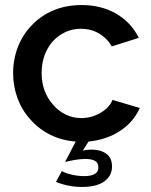

<svg xmlns="http://www.w3.org/2000/svg" viewBox="-20 -552 599 761"><path d="M305 189Q363 189 393.5 167Q424 145 424 108Q424 74 401.5 57.5Q379 41 342 41Q323 41 308 45L331 9Q403 2 456.5 -33.5Q510 -69 534 -124L426 -156Q414 -126 379 -105Q343 -84 302 -84Q270 -84 241.5 -97.5Q213 -111 192 -135Q145 -187 145 -262Q145 -338 190 -389Q211 -412 239.5 -425Q268 -438 301 -438Q340 -438 372 -419.5Q404 -401 423 -368L530 -402Q500 -463 441 -497.5Q382 -532 303 -532Q242 -532 192 -511Q142 -490 106 -452Q70 -415 51 -366Q32 -317 32 -262Q32 -210 49.5 -162.5Q67 -115 100 -79Q133 -41 179 -18Q225 5 280 9L238 90Q253 86 276 82Q299 78 318 78Q343 78 356.5 85.5Q370 93 370 112Q370 146 313 146Q289 146 263.5 140Q238 134 225 126L202 169Q251 189 305 189Z"/></svg>

Font: RT Raleway SemiBold
Style: Regular
Weight: 400
Designer: Matt McInerney, Pablo Impallari, Rodrigo Fuenzalida — Edited by Milan Moffatt in April 2016
Foundry: Matt McInerney, Pablo Impallari, Rodrigo Fuenzalida — Edited by Milan Moffatt in April 2016
Version: Version 3.001